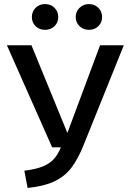

<svg xmlns="http://www.w3.org/2000/svg" viewBox="-20 -913 640 946"><path d="M393 -201Q364 -128 331 -85.5Q298 -43 247 -19Q196 5 116 13L100 -72Q157 -79 191 -93Q225 -107 245 -129Q265 -151 280 -187H237L14 -690H135L312 -258L473 -690H590ZM137 -829Q137 -856 155.5 -874.5Q174 -893 202 -893Q230 -893 248.5 -874.5Q267 -856 267 -829Q267 -802 248.5 -784Q230 -766 202 -766Q174 -766 155.5 -784Q137 -802 137 -829ZM353 -829Q353 -856 372 -874.5Q391 -893 418 -893Q446 -893 464.5 -874.5Q483 -856 483 -829Q483 -802 464.5 -784Q446 -766 418 -766Q391 -766 372 -784Q353 -802 353 -829Z"/></svg>

Font: Fira Mono Medium
Style: Regular
Weight: 500
Designer: Carrois Corporate & Edenspiekermann AG
Foundry: Carrois Corporate GbR & Edenspiekermann AG
Version: Version 3.206